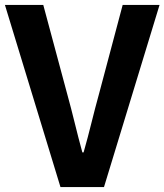

<svg xmlns="http://www.w3.org/2000/svg" viewBox="-25 -761 669 781"><path d="M221 0H398L624 -741H474L378 -380C355 -298 339 -224 315 -141H310C287 -224 271 -298 248 -380L151 -741H-5Z"/></svg>

Font: Source Han Sans KR
Style: Bold
Weight: 700
Designer: Ryoko NISHIZUKA 西塚涼子 (kana, bopomofo & ideographs); Paul D. Hunt (Latin, Greek & Cyrillic); Sandoll Communications 산돌커뮤니
Foundry: Adobe
Version: Version 2.004;hotconv 1.0.118;makeotfexe 2.5.65603